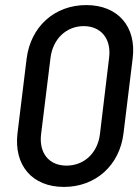

<svg xmlns="http://www.w3.org/2000/svg" viewBox="-20 -728 546 757"><path d="M232 9C357 9 452 -76 467 -203L503 -497C519 -623 445 -708 320 -708C195 -708 101 -623 85 -497L49 -203C34 -76 107 9 232 9ZM242 -75C173 -75 133 -125 142 -199L179 -499C188 -574 241 -625 310 -625C379 -625 420 -574 410 -499L374 -199C365 -125 312 -75 242 -75Z"/></svg>

Font: Barlow Semi Condensed Medium
Style: Italic
Weight: 500
Width: 4
Italic angle: -7°
Designer: Jeremy Tribby
Foundry: Tribby Type
Version: Version 1.422;hotconv 1.0.109;makeotfexe 2.5.65596